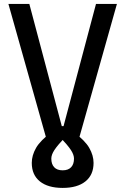

<svg xmlns="http://www.w3.org/2000/svg" viewBox="-20 -713 626 959"><path d="M293 225.6V137.7Q320.8 137.7 335.2 122.3Q349.6 106.9 349.6 79.1Q349.6 60.1 334.2 36.4Q318.8 12.7 276.4 -32.2L347.2 -54.2Q404.8 -11.2 426 26.1Q447.3 63.5 447.3 100.6Q447.3 160.6 406.7 193.1Q366.2 225.6 293 225.6ZM293 225.6Q219.7 225.6 179.2 193.1Q138.7 160.6 138.7 100.6Q138.7 63.5 159.9 26.1Q181.2 -11.2 238.8 -54.2L309.6 -32.2Q267.1 12.7 251.7 36.4Q236.3 60.1 236.3 79.1Q236.3 106.9 250.7 122.3Q265.1 137.7 293 137.7ZM217.3 0 22 -693.4H126.5L288.6 -83H297.4L459.5 -693.4H564L368.7 0L292.5 -27.3Z"/></svg>

Font: Cascadia Mono
Style: Regular
Weight: 400
Monospace: yes
Designer: Aaron Bell
Foundry: Saja Typeworks
Version: Version 2404.023